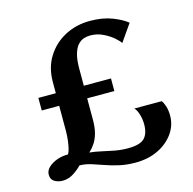

<svg xmlns="http://www.w3.org/2000/svg" viewBox="-110 -863 985 980"><g transform="rotate(-15 383.0 -372.5)"><path d="M488.5 7Q440.3 7 401.7 -2Q363 -10.9 330.4 -22.5Q297.7 -34.1 267.8 -43.5Q237.9 -52.9 207.1 -53.4Q186.1 -31.6 160.1 -15.8Q134.1 0 104.6 0Q81.2 0 62.2 -11.2Q43.2 -22.4 43.2 -47.9Q43.2 -70.1 61.8 -87.1Q80.4 -104.1 108.3 -113.8Q136.2 -123.4 164.8 -122.6Q170.7 -130.8 175.2 -149Q179.8 -167.3 182.8 -191.7Q185.8 -216.2 185.8 -242.1V-374H93.6V-440.5H185.8V-499.4Q185.8 -575.9 221.4 -632.5Q256.9 -689.2 316.5 -720.7Q376.2 -752.1 448.5 -752.1Q515.2 -752.1 565 -733Q614.8 -713.9 642.9 -690.7L579.8 -600.1Q574.5 -610.2 552.9 -629.4Q531.4 -648.6 499.5 -664.3Q467.6 -680 430.7 -680Q413.9 -680 396.9 -674.4Q379.8 -668.9 365.6 -653.4Q351.4 -638 342.6 -608.4Q333.7 -578.8 333.7 -530.7V-440.5H477.3V-374H333.7V-260.8Q333.7 -219.5 325.6 -190.2Q317.5 -160.8 303.7 -140.2Q290 -119.6 272.7 -103.9Q303.3 -100.9 335 -93.5Q366.7 -86.2 400.3 -79.9Q433.8 -73.6 469.2 -73.6Q533.8 -73.6 557.1 -97.8Q580.4 -122 580.4 -170.5Q580.4 -199.3 572.1 -225.3Q563.8 -251.2 552.3 -261.4H696.8Q704.9 -253.1 712.3 -231.1Q719.8 -209 719.8 -179.1Q719.8 -128.6 690.1 -86.3Q660.3 -44.1 608.2 -18.5Q556 7 488.5 7Z"/></g></svg>

Font: Merriweather 7pt Light
Style: Regular
Weight: 300
Designer: Eben Sorkin
Foundry: Eben Sorkin
Version: Version 2.200;gftools[0.9.31]